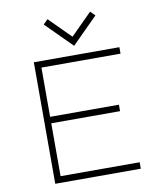

<svg xmlns="http://www.w3.org/2000/svg" viewBox="-98 -1002 935 1083"><g transform="rotate(-10 370.0 -461.0)"><path d="M130 -696H620V-659H167V-377H561V-340H167V-37H620V0H130ZM222 -896 370 -748 518 -896 492 -922 370 -800 248 -922Z"/></g></svg>

Font: M Major Mono Display
Style: Regular
Weight: 400
Designer: Emre Parlak
Foundry: Emre Parlak
Version: Version 2.000; ttfautohint (v1.8) -l 8 -r 50 -G 200 -x 14 -D